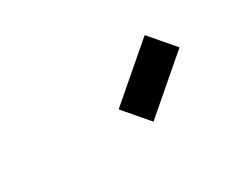

<svg xmlns="http://www.w3.org/2000/svg" viewBox="-43 -991 612 495"><g transform="rotate(-30 262.5 -743.5)"><path d="M307.6 -641.1 245.6 -713.4 399.4 -845.7 461.4 -773.4Z"/></g></svg>

Font: Anka/Coder Condensed
Style: Italic
Weight: 400
Width: 4
Italic angle: -12°
Monospace: yes
Version: Version 001.100